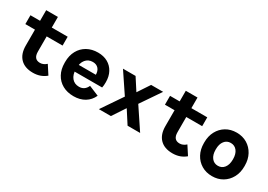

<svg xmlns="http://www.w3.org/2000/svg" viewBox="4 -1395 2993 2144"><g transform="rotate(30 1500.0 -323.0)"><path d="M391 17Q286 17 229 -41.2Q172 -99.5 172 -206.5V-663H323V-216.5Q323 -167 343.5 -142.5Q364 -118 405.5 -118Q448.5 -118 487 -153L559 -42Q490 17 391 17ZM48 -412V-526H528V-412Z M915.5 17Q833 17 772 -17Q711 -51 677.5 -112.8Q644 -174.5 644 -257.5V-268.5Q644 -351 677.8 -412.8Q711.5 -474.5 772 -508.8Q832.5 -543 912.5 -543Q984.5 -543 1038 -513Q1091.5 -483 1121.2 -428.2Q1151 -373.5 1151 -300Q1151 -278.5 1149.5 -260.2Q1148 -242 1144.5 -227.5H722.5V-315.5H1013V-312.5Q1013 -364.5 986.5 -393.8Q960 -423 913.5 -423Q855.5 -423 821.8 -381.2Q788 -339.5 788 -266.5V-259.5Q788 -188 822.2 -146.5Q856.5 -105 915.5 -105Q988 -105 1019 -176L1147.5 -122.5Q1117.5 -55.5 1057.5 -19.2Q997.5 17 915.5 17Z M1604 0 1451 -237.5 1428.5 -246.5 1241 -526H1403.5L1537 -319.5L1559 -310.5L1766 0ZM1234 0 1438.5 -300.5 1458 -305.5 1604 -526H1759L1561 -235.5L1541 -230L1389 0Z M2191 17Q2086 17 2029 -41.2Q1972 -99.5 1972 -206.5V-663H2123V-216.5Q2123 -167 2143.5 -142.5Q2164 -118 2205.5 -118Q2248.5 -118 2287 -153L2359 -42Q2290 17 2191 17ZM1848 -412V-526H2328V-412Z M2439 -257.5V-268.5Q2439 -348.5 2472.2 -410.5Q2505.5 -472.5 2564.5 -507.8Q2623.5 -543 2700 -543Q2776.5 -543 2835.2 -507.8Q2894 -472.5 2927.5 -410.5Q2961 -348.5 2961 -268.5V-257.5Q2961 -177.5 2927.5 -115.5Q2894 -53.5 2835.2 -18.2Q2776.5 17 2700 17Q2623.5 17 2564.5 -18.2Q2505.5 -53.5 2472.2 -115.5Q2439 -177.5 2439 -257.5ZM2811 -259.5V-266.5Q2811 -332 2780.8 -371Q2750.5 -410 2700 -410Q2649.5 -410 2619.2 -371Q2589 -332 2589 -266.5V-259.5Q2589 -194 2619.2 -155Q2649.5 -116 2700 -116Q2750.5 -116 2780.8 -155Q2811 -194 2811 -259.5Z"/></g></svg>

Font: Google Sans Code
Style: Regular
Weight: 400
Monospace: yes
Designer: Google Sans Code Authors
Foundry: Google LLC
Version: Version 6.000